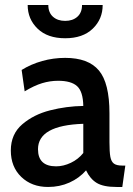

<svg xmlns="http://www.w3.org/2000/svg" viewBox="-20 -733 528 763"><path d="M23 -135Q23 -200 68.5 -239Q114 -278 179 -294.5Q244 -311 311 -312Q310 -369 286.5 -390.5Q263 -412 211 -412Q179 -412 147.5 -402.5Q116 -393 78 -370L66 -455Q103 -478 147.5 -490.5Q192 -503 239 -503Q331 -503 373 -453Q415 -403 415 -283V-168Q415 -129 418.5 -110Q422 -91 432.5 -83Q443 -75 466 -75H478L466 10H443Q391 10 364.5 -6Q338 -22 322 -56Q295 -25 256 -7.5Q217 10 171 10Q106 10 64.5 -30Q23 -70 23 -135ZM311 -125V-241Q131 -235 131 -140Q131 -72 203 -72Q232 -72 261.5 -86Q291 -100 311 -125ZM90 -713H172Q172 -683 190.5 -666.5Q209 -650 239 -650Q269 -650 287.5 -666.5Q306 -683 306 -713H388Q388 -657 348.5 -619Q309 -581 239 -581Q169 -581 129.5 -619Q90 -657 90 -713Z"/></svg>

Font: Cabin Medium
Style: Regular
Weight: 500
Designer: Pablo Impallari
Foundry: Pablo Impallari. http://www.impallari.com Igino Marini. http://www.ikern.com
Version: Version 2.001